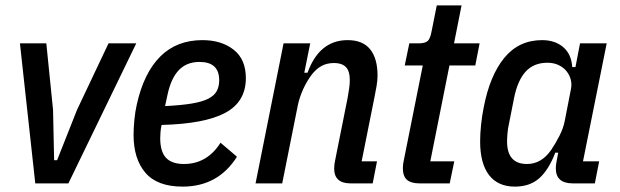

<svg xmlns="http://www.w3.org/2000/svg" viewBox="-20 -681 2301 713"><path d="M111 0 54 -520H152L177 -273L181 -86H192L266 -273L383 -520H486L234 0Z M658 12Q564 12 520 -39.5Q476 -91 476 -180Q476 -205 479 -236Q482 -267 488 -293Q514 -410 575 -471Q636 -532 732 -532Q802 -532 847.5 -496.5Q893 -461 893 -391Q893 -303 816.5 -262Q740 -221 580 -217Q577 -203 576 -190Q575 -177 575 -168Q575 -118 596.5 -95Q618 -72 663 -72Q749 -72 799 -151L860 -99Q790 12 658 12ZM721 -451Q673 -451 644 -420.5Q615 -390 602 -329L593 -287Q653 -290 692 -296.5Q731 -303 753.5 -314.5Q776 -326 785 -343Q794 -360 794 -383Q794 -451 721 -451Z M929 0 1033 -520H1132L1110 -411H1122Q1166 -532 1271 -532Q1327 -532 1354.5 -498Q1382 -464 1382 -400Q1382 -383 1378.5 -362Q1375 -341 1371 -322L1323 -82H1380L1364 0H1282Q1221 0 1221 -55Q1221 -71 1225 -88L1271 -318Q1274 -335 1276.5 -352Q1279 -369 1279 -383Q1279 -418 1264 -432.5Q1249 -447 1221 -447Q1194 -447 1174 -436Q1154 -425 1137 -403Q1119 -379 1105.5 -349Q1092 -319 1086 -290L1028 0Z M1538 0Q1506 0 1491 -13.5Q1476 -27 1476 -57Q1476 -71 1480 -88L1550 -438H1483L1500 -520H1534Q1559 -520 1568.5 -529Q1578 -538 1583 -566L1602 -661H1694L1666 -520H1761L1745 -438H1649L1578 -82H1667L1650 0Z M2107 0Q2044 0 2044 -56Q2044 -69 2048 -88L2053 -114H2042Q2018 -51 1983 -19.5Q1948 12 1892 12Q1829 12 1796 -31Q1763 -74 1763 -156Q1763 -185 1766.5 -218Q1770 -251 1776 -281Q1799 -401 1853 -466.5Q1907 -532 1993 -532Q2041 -532 2071.5 -506Q2102 -480 2105 -432H2117L2134 -520H2233L2145 -82H2205L2189 0ZM1937 -72Q1990 -72 2026 -123Q2043 -148 2057.5 -176.5Q2072 -205 2077 -231L2100 -349Q2104 -368 2099.5 -385.5Q2095 -403 2083.5 -417Q2072 -431 2054 -439.5Q2036 -448 2013 -448Q1962 -448 1932 -415Q1902 -382 1889 -317L1870 -221Q1866 -204 1864.5 -185.5Q1863 -167 1863 -156Q1863 -72 1937 -72Z"/></svg>

Font: IBM Plex Sans Condensed Medium
Style: Italic
Weight: 500
Width: 3
Italic angle: -11°
Designer: Mike Abbink, Paul van der Laan, Pieter van Rosmalen
Foundry: Bold Monday
Version: Version 1.3